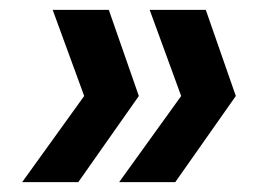

<svg xmlns="http://www.w3.org/2000/svg" viewBox="-20 -490 535 390"><path d="M201 -470 262 -295 139 -120H25L151 -295L87 -470ZM398 -470 459 -295 336 -120H222L348 -295L284 -470Z"/></svg>

Font: DM Sans 9pt SemiBold
Style: Italic
Weight: 600
Italic angle: -10°
Version: Version 4.004;gftools[0.9.30]